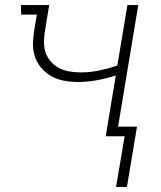

<svg xmlns="http://www.w3.org/2000/svg" viewBox="-20 -540 640 761"><path d="M440 201 474 0H399L439 -241Q402 -229 364 -222Q326 -215 289 -215Q260 -215 232 -220.5Q204 -226 181 -239.5Q158 -253 141 -274Q124 -295 116.5 -321.5Q109 -348 111 -377Q113 -406 118 -435L126 -482H64L63 -520H175L160 -429Q156 -406 154.5 -382.5Q153 -359 159 -337.5Q165 -316 179 -299Q193 -282 212 -271.5Q231 -261 254 -257Q277 -253 300 -253Q336 -253 372.5 -260.5Q409 -268 445 -280L485 -520H528L448 -38H523L483 201Z"/></svg>

Font: Iosevka Etoile Extralight
Style: Italic
Weight: 200
Italic angle: -9°
Designer: Belleve Invis
Foundry: Belleve Invis
Version: Version 22.1.2; ttfautohint (v1.8.4)